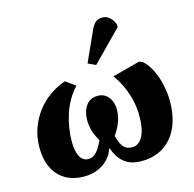

<svg xmlns="http://www.w3.org/2000/svg" viewBox="-119 -945 1097 1083"><g transform="rotate(-15 430.0 -404.0)"><path d="M243 16Q178 16 132.5 -11Q87 -38 63 -88Q39 -138 39 -206Q39 -266 57.5 -318Q76 -370 108 -412Q140 -454 183 -484.5Q226 -515 275 -531L331 -490Q304 -462 283.5 -426.5Q263 -391 250 -351.5Q237 -312 230.5 -271.5Q224 -231 224 -194Q224 -152 232.5 -125Q241 -98 255.5 -85.5Q270 -73 289 -73Q303 -73 314.5 -78Q326 -83 336.5 -94Q347 -105 357 -121.5Q367 -138 377 -160Q353 -201 346 -230.5Q339 -260 339 -286Q339 -336 362.5 -370Q386 -404 432 -404Q470 -404 493.5 -375Q517 -346 517 -302Q517 -265 504 -230.5Q491 -196 466 -160Q476 -123 488 -104.5Q500 -86 514.5 -79.5Q529 -73 546 -73Q570 -73 589 -90Q608 -107 619 -143Q630 -179 630 -234Q630 -283 619 -328.5Q608 -374 589 -414.5Q570 -455 546 -487L708 -530L729 -521Q759 -493 778.5 -451.5Q798 -410 808 -363Q818 -316 818 -269Q818 -203 801.5 -150.5Q785 -98 753.5 -60.5Q722 -23 677.5 -3.5Q633 16 576 16Q543 16 517.5 7.5Q492 -1 473.5 -17Q455 -33 442 -54Q429 -75 421 -100H417Q409 -73 392.5 -52Q376 -31 353 -15.5Q330 0 302 8Q274 16 243 16ZM469 -574 424 -595 501 -765Q514 -796 529.5 -810Q545 -824 571 -824Q596 -824 613.5 -807.5Q631 -791 641 -766V-749Z"/></g></svg>

Font: Literata 18pt ExtraBold
Style: Italic
Weight: 800
Italic angle: -2°
Designer: Latin by Veronika Burian and Jose Scaglione. Greek by Irene Vlachou. Cyrillic by Vera Evstafieva
Foundry: TypeTogether
Version: Version 3.103;gftools[0.9.29]